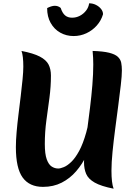

<svg xmlns="http://www.w3.org/2000/svg" viewBox="-20 -1110 828 1161"><path d="M288 -653Q288 -586 279 -518.5Q270 -451 260.5 -382Q251 -313 251 -239Q251 -179 262.5 -147Q274 -115 292.5 -103Q311 -91 332 -91Q345 -91 366 -99.5Q387 -108 411 -131Q435 -154 458.5 -197Q482 -240 501.5 -309.5Q521 -379 532.5 -480Q544 -581 544 -720L563 -398Q559 -343 544.5 -285Q530 -227 504 -172.5Q478 -118 440.5 -74.5Q403 -31 353 -5.5Q303 20 240 20Q158 20 117 -36.5Q76 -93 76 -220Q76 -260 80.5 -312Q85 -364 92 -420Q99 -476 105.5 -530.5Q112 -585 116.5 -631Q121 -677 121 -707Q121 -772 110 -802Q182 -788 220.5 -768Q259 -748 273.5 -720Q288 -692 288 -653ZM717 -684Q717 -652 710.5 -596Q704 -540 695 -471Q686 -402 676.5 -330Q667 -258 660.5 -192.5Q654 -127 654 -78Q654 -3 667 31Q591 16 552.5 -6Q514 -28 501 -58.5Q488 -89 488 -129Q488 -160 493.5 -211.5Q499 -263 507.5 -327Q516 -391 524.5 -460Q533 -529 538.5 -596Q544 -663 544 -720Q544 -740 543 -761Q542 -782 540 -802Q604 -800 640 -791Q676 -782 692.5 -766.5Q709 -751 713 -730.5Q717 -710 717 -684ZM265 -1061Q276 -1067 288.5 -1071Q301 -1075 311 -1075Q332 -1075 347 -1062Q357 -1031 373.5 -1017Q390 -1003 416 -1003Q441 -1003 463 -1014.5Q485 -1026 500.5 -1046Q516 -1066 519 -1090Q541 -1090 560 -1080.5Q579 -1071 591 -1056Q603 -1041 603 -1024Q592 -986 565.5 -956Q539 -926 502.5 -909Q466 -892 425 -892Q381 -892 344.5 -912.5Q308 -933 286.5 -971Q265 -1009 265 -1061Z"/></svg>

Font: Merienda ExtraBold
Style: Regular
Weight: 800
Designer: Eduardo Rodriguez Tunni
Foundry: Eduardo Rodriguez Tunni
Version: Version 2.001